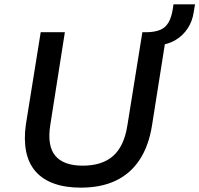

<svg xmlns="http://www.w3.org/2000/svg" viewBox="-20 -853 916 882"><path d="M351 9Q280 9 227.5 -10Q175 -29 143 -66Q111 -103 100 -157.5Q89 -212 99 -282L167 -705H278L211 -279Q196 -183 234 -137.5Q272 -92 360 -92Q449 -92 499.5 -136.5Q550 -181 565 -276L634 -705H746L678 -275Q663 -182 621 -118.5Q579 -55 511.5 -23Q444 9 351 9ZM709 -645 653 -685 656 -705Q694 -706 717.5 -716.5Q741 -727 754.5 -750.5Q768 -774 774 -813L777 -833H876L870 -798Q864 -756 842.5 -723Q821 -690 787 -669.5Q753 -649 709 -645Z"/></svg>

Font: Nunito Sans 7pt SemiBold
Style: Italic
Weight: 600
Italic angle: -9°
Designer: Vernon Adams
Foundry: Vernon Adams
Version: Version 3.101;gftools[0.9.27]